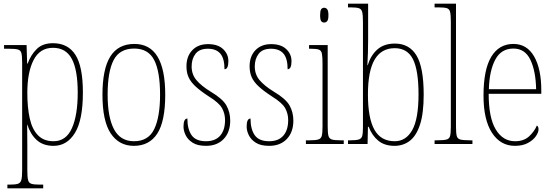

<svg xmlns="http://www.w3.org/2000/svg" viewBox="-20 -780 2998 1040"><path d="M20 240V220H33Q63 220 77 215.5Q91 211 95.5 195Q100 179 100 143V-441Q100 -476 96 -492Q92 -508 76.5 -512Q61 -516 26 -516H2V-536H124L127 -436H130Q147 -483 179 -514.5Q211 -546 267 -546Q348 -546 388.5 -483Q429 -420 429 -279Q429 -130 386 -60Q343 10 270 10Q214 10 179.5 -21Q145 -52 128 -105H127Q127 -88 127.5 -58Q128 -28 128 14V143Q128 179 132 195Q136 211 150 215.5Q164 220 194 220H214V240ZM270 -15Q338 -15 369.5 -85.5Q401 -156 401 -278Q401 -401 369 -461Q337 -521 267 -521Q196 -521 162 -455Q128 -389 128 -277Q128 -198 141 -139Q154 -80 185.5 -47.5Q217 -15 270 -15Z M705 10Q625 10 580 -57Q535 -124 535 -267Q535 -406 577.5 -474Q620 -542 708 -542Q875 -542 875 -267Q875 -123 832 -56.5Q789 10 705 10ZM706 -15Q784 -15 815.5 -81Q847 -147 847 -267Q847 -393 815 -455Q783 -517 707 -517Q628 -517 595.5 -454.5Q563 -392 563 -267Q563 -145 597.5 -80Q632 -15 706 -15Z M1096 10Q1050 10 1023.5 -7Q997 -24 985.5 -48Q974 -72 974 -94Q974 -138 995 -138Q995 -80 1018 -47.5Q1041 -15 1096 -15Q1146 -15 1172.5 -45Q1199 -75 1199 -130Q1199 -164 1183 -193.5Q1167 -223 1112 -257Q1066 -287 1039.5 -311.5Q1013 -336 1001.5 -361.5Q990 -387 990 -421Q990 -475 1021.5 -508Q1053 -541 1107 -541Q1160 -541 1188.5 -514Q1217 -487 1217 -449Q1217 -405 1196 -405Q1196 -463 1173.5 -489.5Q1151 -516 1106 -516Q1060 -516 1039 -488.5Q1018 -461 1018 -420Q1018 -377 1044 -346Q1070 -315 1122 -283Q1186 -245 1206.5 -208.5Q1227 -172 1227 -127Q1227 -64 1191.5 -27Q1156 10 1096 10Z M1438 10Q1392 10 1365.5 -7Q1339 -24 1327.5 -48Q1316 -72 1316 -94Q1316 -138 1337 -138Q1337 -80 1360 -47.5Q1383 -15 1438 -15Q1488 -15 1514.5 -45Q1541 -75 1541 -130Q1541 -164 1525 -193.5Q1509 -223 1454 -257Q1408 -287 1381.5 -311.5Q1355 -336 1343.5 -361.5Q1332 -387 1332 -421Q1332 -475 1363.5 -508Q1395 -541 1449 -541Q1502 -541 1530.5 -514Q1559 -487 1559 -449Q1559 -405 1538 -405Q1538 -463 1515.5 -489.5Q1493 -516 1448 -516Q1402 -516 1381 -488.5Q1360 -461 1360 -420Q1360 -377 1386 -346Q1412 -315 1464 -283Q1528 -245 1548.5 -208.5Q1569 -172 1569 -127Q1569 -64 1533.5 -27Q1498 10 1438 10Z M1736 -658Q1725 -658 1719.5 -666Q1714 -674 1714 -698Q1714 -721 1719.5 -729.5Q1725 -738 1736 -738Q1746 -738 1752.5 -729.5Q1759 -721 1759 -698Q1759 -674 1752.5 -666Q1746 -658 1736 -658ZM1637 0V-20H1657Q1689 -20 1704 -24.5Q1719 -29 1723 -44.5Q1727 -60 1727 -95V-437Q1727 -473 1723.5 -490Q1720 -507 1706.5 -511.5Q1693 -516 1663 -516H1654V-536H1755V-95Q1755 -60 1759 -44.5Q1763 -29 1777.5 -24.5Q1792 -20 1824 -20H1842V0Z M2117 10Q2063 10 2029 -18Q1995 -46 1977 -93H1973L1971 0H1865V-20H1878Q1909 -20 1923.5 -24.5Q1938 -29 1942 -43.5Q1946 -58 1946 -89V-661Q1946 -698 1942 -714.5Q1938 -731 1924 -735.5Q1910 -740 1880 -740H1865V-760H1974V-561Q1974 -534 1973 -496.5Q1972 -459 1970 -427H1972Q1988 -480 2024 -512Q2060 -544 2119 -544Q2197 -544 2236 -479.5Q2275 -415 2275 -267Q2275 -166 2255 -105Q2235 -44 2199.5 -17Q2164 10 2117 10ZM2118 -15Q2179 -15 2213 -75.5Q2247 -136 2247 -269Q2247 -399 2217 -459Q2187 -519 2118 -519Q2046 -519 2009.5 -457.5Q1973 -396 1973 -268Q1973 -140 2008 -77.5Q2043 -15 2118 -15Z M2334 0V-20H2345Q2382 -20 2398 -24Q2414 -28 2418 -43.5Q2422 -59 2422 -94V-662Q2422 -699 2418 -715.5Q2414 -732 2399.5 -736Q2385 -740 2355 -740H2334V-760H2450V-94Q2450 -59 2454 -43.5Q2458 -28 2474.5 -24Q2491 -20 2527 -20H2539V0Z M2769 10Q2691 10 2645 -60.5Q2599 -131 2599 -262Q2599 -403 2641 -472.5Q2683 -542 2761 -542Q2834 -542 2873 -474.5Q2912 -407 2912 -291V-272H2627Q2627 -142 2665.5 -78.5Q2704 -15 2770 -15Q2817 -15 2845.5 -41Q2874 -67 2888 -100Q2897 -95 2897 -79Q2897 -63 2882.5 -42Q2868 -21 2839.5 -5.5Q2811 10 2769 10ZM2884 -297Q2882 -395 2853 -456Q2824 -517 2761 -517Q2695 -517 2663 -457.5Q2631 -398 2628 -297Z"/></svg>

Font: Noto Serif Tamil Condensed Thin
Style: Regular
Weight: 100
Width: 3
Designer: Indian Type Foundry, Tom Grace, and the Monotype Design Team
Foundry: Monotype Imaging Inc.
Version: Version 2.004; ttfautohint (v1.8.4.7-5d5b)